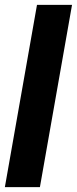

<svg xmlns="http://www.w3.org/2000/svg" viewBox="-30 -696 316 789"><path d="M-10 73 122 -676H266L134 73Z"/></svg>

Font: Bricolage Grotesque 96pt ExtraBold Condensed
Style: Regular
Weight: 800
Width: 3
Version: Version 1.001;gftools[0.9.33.dev8+g029e19f]